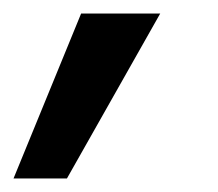

<svg xmlns="http://www.w3.org/2000/svg" viewBox="-64 -142 323 284"><path d="M-44 122 56 -122H173L35 122Z"/></svg>

Font: DM Sans 10pt SemiBold
Style: Italic
Weight: 600
Italic angle: -10°
Version: Version 4.004;gftools[0.9.30]